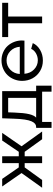

<svg xmlns="http://www.w3.org/2000/svg" viewBox="888 -1458 694 2509"><g transform="rotate(-90 1234.5 -204.0)"><path d="M35.2 0 227.1 -269 51.8 -522H150.9L300.8 -305.2H356.9V-522H446.8V-305.2H504.9L651.9 -522H752L577.1 -269L770 0H668.9L504.9 -228H446.8V0H356.9V-228H300.8L136.2 0Z M817.9 123V-78.1H828.6Q852.1 -78.1 869.6 -91.3Q887.2 -104.5 902.1 -136.2Q917 -168 926 -226.8Q935.1 -285.6 937.5 -371.1L942.9 -522H1297.9V-78.1H1368.7V123H1290.5V0H895.5V123ZM951.7 -78.1H1209.5V-443.8H1020.5L1017.6 -362.8Q1013.2 -237.8 997.1 -170.7Q981 -103.5 951.7 -78.1Z M1697.3 9.8Q1620.6 9.8 1559.3 -27.3Q1498 -64.5 1464.8 -126.2Q1431.6 -188 1431.6 -261.2Q1431.6 -315.9 1451.4 -365.2Q1471.2 -414.6 1505.9 -451.2Q1540.5 -487.8 1590.8 -509.3Q1641.1 -530.8 1698.7 -530.8Q1756.3 -530.8 1805.9 -509Q1855.5 -487.3 1888.7 -450.7Q1921.9 -414.1 1940.7 -365.7Q1959.5 -317.4 1959.5 -265.1Q1959.5 -242.7 1957.5 -231H1524.4Q1530.3 -154.8 1581.1 -105.5Q1631.8 -56.2 1700.7 -56.2Q1749 -56.2 1791.3 -80.3Q1833.5 -104.5 1849.6 -143.1L1925.3 -122.1Q1899.4 -63.5 1837.2 -26.9Q1774.9 9.8 1697.3 9.8ZM1521.5 -292H1877.4Q1871.1 -367.7 1820.1 -416.3Q1769 -464.8 1698.7 -464.8Q1628.4 -464.8 1577.4 -416Q1526.4 -367.2 1521.5 -292Z M2184.6 0V-443.8H2004.4V-522H2452.1V-443.8H2272.5V0Z"/></g></svg>

Font: Rawline Medium
Style: Regular
Weight: 500
Designer: Matt McInerney, Pablo Impallari, Rodrigo Fuenzalida
Foundry: Matt McInerney, Pablo Impallari, Rodrigo Fuenzalida
Version: Version 4.020;PS 004.020;hotconv 1.0.88;makeotf.lib2.5.64775